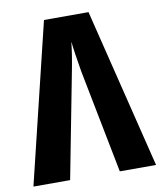

<svg xmlns="http://www.w3.org/2000/svg" viewBox="-81 -779 710 845"><g transform="rotate(-10 274.0 -357.0)"><path d="M0 0 173 -714H372L548 0H386L295 -464Q289 -501 283.5 -536Q278 -571 275 -599Q269 -542 254 -466L164 0Z"/></g></svg>

Font: Noto Sans ExtraCondensed ExtraBold
Style: Regular
Weight: 800
Width: 2
Designer: Monotype Design Team
Foundry: Monotype Imaging Inc.
Version: Version 2.013; ttfautohint (v1.8.4.7-5d5b)